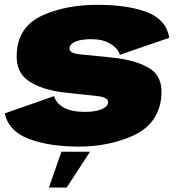

<svg xmlns="http://www.w3.org/2000/svg" viewBox="-23 -618 761 816"><path d="M312.5 5Q438.5 5 541.5 -41Q644.5 -87 661 -194Q674.5 -286 616.2 -325Q558 -364 442 -374.5Q365.5 -382.5 317.2 -387Q269 -391.5 272.5 -415Q275 -432 299 -441.8Q323 -451.5 366 -451.5Q413.5 -451.5 445.8 -432.2Q478 -413 486.5 -385L696.5 -457.5Q683 -535.5 601.2 -566.5Q519.5 -597.5 390.5 -597.5Q261 -597.5 163 -555Q65 -512.5 50.5 -415Q36.5 -320.5 93.2 -278Q150 -235.5 258.5 -224Q339 -215 389.5 -209.8Q440 -204.5 436 -180.5Q433 -163 406.8 -152.8Q380.5 -142.5 337 -142.5Q281 -142.5 248 -161Q215 -179.5 207 -209.5L-3 -136Q14 -60 100.2 -27.5Q186.5 5 312.5 5ZM185 179H260.5L359.5 27H238Z"/></svg>

Font: Anybody UltraCondensed Thin Black
Style: Italic
Weight: 900
Italic angle: -10°
Version: Version 1.111